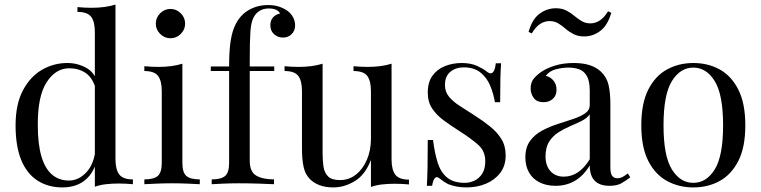

<svg xmlns="http://www.w3.org/2000/svg" viewBox="-20 -804 3320 838"><path d="M484 -784V-109Q484 -64 500.5 -42.5Q517 -21 560 -21V0Q529 -3 498 -3Q469 -3 442.5 0Q416 3 394 11V-664Q394 -709 378 -730.5Q362 -752 318 -752V-773Q350 -770 380 -770Q409 -770 435.5 -773.5Q462 -777 484 -784ZM274 -529Q318 -529 356.5 -508Q395 -487 408 -436L395 -426Q381 -468 351.5 -487Q322 -506 282 -506Q223 -506 183.5 -445Q144 -384 145 -257Q145 -176 160.5 -122.5Q176 -69 206.5 -42.5Q237 -16 281 -16Q323 -16 357 -52Q391 -88 398 -158L410 -144Q402 -68 361.5 -27Q321 14 252 14Q190 14 143.5 -16Q97 -46 72.5 -106Q48 -166 48 -257Q48 -348 79.5 -408.5Q111 -469 162.5 -499Q214 -529 274 -529Z M724 -765Q750 -765 769 -746Q788 -727 788 -701Q788 -675 769 -656Q750 -637 724 -637Q698 -637 679 -656Q660 -675 660 -701Q660 -727 679 -746Q698 -765 724 -765ZM776 -526V-93Q776 -51 793.5 -36Q811 -21 852 -21V0Q835 -1 800.5 -2.5Q766 -4 731 -4Q697 -4 662 -2.5Q627 -1 610 0V-21Q651 -21 668.5 -36Q686 -51 686 -93V-406Q686 -451 670 -472.5Q654 -494 610 -494V-515Q642 -512 672 -512Q701 -512 727.5 -515.5Q754 -519 776 -526Z M1150 -782Q1178 -782 1199.5 -774.5Q1221 -767 1237 -755Q1252 -743 1260 -727Q1268 -711 1268 -693Q1268 -670 1253 -655Q1238 -640 1215 -640Q1193 -640 1176.5 -654.5Q1160 -669 1160 -694Q1160 -715 1171.5 -728Q1183 -741 1202 -745Q1199 -754 1186.5 -760.5Q1174 -767 1153 -767Q1130 -767 1113.5 -757Q1097 -747 1088 -730Q1076 -709 1073 -667.5Q1070 -626 1070 -540V-514H1177V-494H1070V-103Q1070 -54 1098.5 -37.5Q1127 -21 1176 -21V0Q1153 -1 1111 -2.5Q1069 -4 1022 -4Q988 -4 954.5 -2.5Q921 -1 904 0V-21Q945 -21 962.5 -36Q980 -51 980 -93V-494H900V-514H980Q980 -573 985 -613Q990 -653 1001 -681.5Q1012 -710 1031 -732Q1051 -755 1082 -768.5Q1113 -782 1150 -782Z M1689 -526V-108Q1689 -63 1705.5 -41.5Q1722 -20 1765 -20V1Q1734 -2 1703 -2Q1674 -2 1647.5 1Q1621 4 1599 12V-106Q1574 -41 1528.5 -13.5Q1483 14 1435 14Q1400 14 1374 4Q1348 -6 1331 -24Q1312 -44 1305 -76Q1298 -108 1298 -155V-406Q1298 -451 1282 -472.5Q1266 -494 1222 -494V-515Q1254 -512 1284 -512Q1313 -512 1339.5 -515.5Q1366 -519 1388 -526V-133Q1388 -102 1392 -76Q1396 -50 1412 -34Q1428 -18 1464 -18Q1503 -18 1533.5 -42Q1564 -66 1581.5 -107Q1599 -148 1599 -199V-406Q1599 -451 1583 -472.5Q1567 -494 1523 -494V-515Q1555 -512 1585 -512Q1614 -512 1640.5 -515.5Q1667 -519 1689 -526Z M1995 -529Q2035 -529 2063 -516Q2091 -503 2104 -492Q2137 -465 2144 -528H2167Q2165 -500 2164 -461.5Q2163 -423 2163 -358H2140Q2134 -395 2119.5 -430Q2105 -465 2077 -487.5Q2049 -510 2004 -510Q1969 -510 1945.5 -490.5Q1922 -471 1922 -433Q1922 -403 1940 -381.5Q1958 -360 1987 -341.5Q2016 -323 2050 -301Q2088 -277 2119 -252Q2150 -227 2168.5 -197Q2187 -167 2187 -126Q2187 -80 2163 -49Q2139 -18 2100.5 -2Q2062 14 2016 14Q1994 14 1974.5 10.5Q1955 7 1937 0Q1927 -5 1916.5 -12Q1906 -19 1896 -27Q1886 -35 1878 -26.5Q1870 -18 1866 7H1843Q1845 -25 1846 -71Q1847 -117 1847 -193H1870Q1877 -137 1890 -95Q1903 -53 1931 -29.5Q1959 -6 2009 -6Q2029 -6 2049.5 -15Q2070 -24 2084 -45Q2098 -66 2098 -101Q2098 -145 2066 -173Q2034 -201 1985 -232Q1949 -255 1917.5 -278Q1886 -301 1866.5 -330Q1847 -359 1847 -400Q1847 -445 1867.5 -473.5Q1888 -502 1922 -515.5Q1956 -529 1995 -529Z M2405 7Q2364 7 2334 -8.5Q2304 -24 2288.5 -52Q2273 -80 2273 -117Q2273 -161 2293.5 -189Q2314 -217 2346 -234Q2378 -251 2413.5 -262.5Q2449 -274 2481 -284.5Q2513 -295 2533.5 -309Q2554 -323 2554 -346V-408Q2554 -450 2541.5 -472Q2529 -494 2508 -501.5Q2487 -509 2461 -509Q2436 -509 2407.5 -502Q2379 -495 2362 -473Q2381 -469 2395 -453Q2409 -437 2409 -412Q2409 -387 2393 -372.5Q2377 -358 2352 -358Q2323 -358 2309.5 -376.5Q2296 -395 2296 -418Q2296 -444 2309 -460Q2322 -476 2342 -490Q2365 -506 2401.5 -517.5Q2438 -529 2484 -529Q2525 -529 2554 -519.5Q2583 -510 2602 -492Q2628 -468 2636 -433.5Q2644 -399 2644 -351V-73Q2644 -48 2651.5 -37Q2659 -26 2675 -26Q2686 -26 2696 -31Q2706 -36 2720 -47L2731 -30Q2710 -14 2691 -3.5Q2672 7 2640 7Q2611 7 2592 -3Q2573 -13 2563.5 -32.5Q2554 -52 2554 -82Q2527 -37 2489.5 -15Q2452 7 2405 7ZM2441 -33Q2474 -33 2502.5 -52Q2531 -71 2554 -109V-305Q2542 -288 2519 -276.5Q2496 -265 2469 -253.5Q2442 -242 2417.5 -226.5Q2393 -211 2377 -186Q2361 -161 2361 -121Q2361 -81 2382.5 -57Q2404 -33 2441 -33ZM2406 -768Q2433 -768 2452 -758Q2471 -748 2486.5 -735Q2502 -722 2518.5 -712Q2535 -702 2557 -702Q2578 -702 2597.5 -714.5Q2617 -727 2634 -755L2648 -748Q2632 -693 2600 -669Q2568 -645 2530 -645Q2503 -645 2483.5 -655Q2464 -665 2448.5 -678.5Q2433 -692 2416.5 -702Q2400 -712 2378 -712Q2357 -712 2337.5 -699.5Q2318 -687 2301 -658L2287 -665Q2303 -721 2335.5 -744.5Q2368 -768 2406 -768Z M3006 -529Q3070 -529 3121 -501Q3172 -473 3202.5 -413Q3233 -353 3233 -257Q3233 -161 3202.5 -101.5Q3172 -42 3121 -14Q3070 14 3006 14Q2943 14 2891.5 -14Q2840 -42 2809.5 -101.5Q2779 -161 2779 -257Q2779 -353 2809.5 -413Q2840 -473 2891.5 -501Q2943 -529 3006 -529ZM3006 -509Q2949 -509 2912.5 -450Q2876 -391 2876 -257Q2876 -123 2912.5 -64.5Q2949 -6 3006 -6Q3063 -6 3099.5 -64.5Q3136 -123 3136 -257Q3136 -391 3099.5 -450Q3063 -509 3006 -509Z"/></svg>

Font: Playfair Display
Style: Regular
Weight: 400
Designer: Claus Eggers Sørensen
Foundry: Claus Eggers Sørensen
Version: Version 1.203